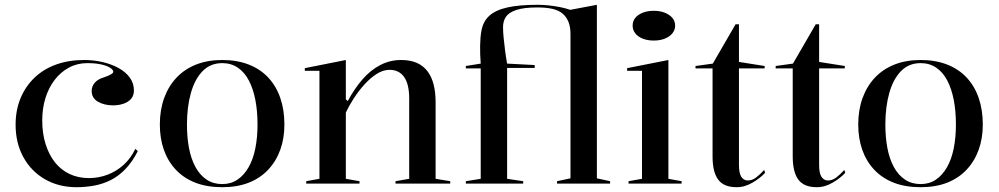

<svg xmlns="http://www.w3.org/2000/svg" viewBox="-20 -765 4161 800"><path d="M299 15Q225 15 167.5 -18Q110 -51 77.5 -110Q45 -169 45 -245Q45 -306 65.5 -355.5Q86 -405 123.5 -441Q161 -477 213.5 -496Q266 -515 331 -515Q370 -515 407 -506.5Q444 -498 474 -481.5Q504 -465 521 -441.5Q538 -418 538 -388Q538 -367 526.5 -353.5Q515 -340 495 -333Q475 -326 451 -326Q415 -326 388.5 -341Q362 -356 362 -386Q362 -406 375.5 -421Q389 -436 414 -443Q452 -456 452 -466Q452 -474 439 -482.5Q426 -491 402 -496.5Q378 -502 344 -502Q302 -502 267.5 -483.5Q233 -465 208 -432.5Q183 -400 169.5 -357Q156 -314 156 -264Q156 -209 170 -164.5Q184 -120 209 -88.5Q234 -57 270 -40Q306 -23 350 -23Q391 -23 428 -37Q465 -51 495 -78Q525 -105 544 -145L554 -135Q531 -90 502.5 -60.5Q474 -31 441 -14.5Q408 2 372 8.5Q336 15 299 15Z M906 -515Q968 -515 1016.5 -496Q1065 -477 1098 -441.5Q1131 -406 1148 -356.5Q1165 -307 1165 -246Q1165 -189 1148 -141.5Q1131 -94 1098 -58.5Q1065 -23 1017 -4Q969 15 906 15Q842 15 793.5 -4Q745 -23 712 -58.5Q679 -94 662.5 -141.5Q646 -189 646 -246Q646 -307 664 -356.5Q682 -406 715.5 -441.5Q749 -477 797 -496Q845 -515 906 -515ZM906 -502Q857 -502 824.5 -469Q792 -436 775.5 -378Q759 -320 759 -246Q759 -193 767.5 -148Q776 -103 794.5 -69Q813 -35 841 -16.5Q869 2 906 2Q942 2 969.5 -16.5Q997 -35 1016 -68.5Q1035 -102 1044 -147.5Q1053 -193 1053 -246Q1053 -302 1044 -348.5Q1035 -395 1017 -429.5Q999 -464 971 -483Q943 -502 906 -502Z M1856 -10V0H1628V-10L1685 -20V-354Q1685 -414 1664 -444Q1643 -474 1603 -474Q1576 -474 1549.5 -457Q1523 -440 1498.5 -413Q1474 -386 1454 -355Q1434 -324 1421 -296V-20L1478 -10V0H1256V-10L1311 -20V-470H1250V-481L1421 -515V-351L1429 -344Q1457 -396 1490.5 -434.5Q1524 -473 1564.5 -494Q1605 -515 1651 -515Q1691 -515 1718 -502.5Q1745 -490 1762 -467Q1779 -444 1787 -412Q1795 -380 1795 -339V-20Z M1921 0V-10L1983 -20V-480H1921V-490L1983 -500Q1980 -538 1980.5 -574.5Q1981 -611 1986 -637Q1993 -676 2019 -699.5Q2045 -723 2094 -734Q2143 -745 2219 -745Q2243 -745 2266.5 -742.5Q2290 -740 2313 -735.5Q2336 -731 2356 -724L2467 -745V-22L2522 -10V0H2301V-10L2357 -22V-624Q2357 -653 2348.5 -674Q2340 -695 2324 -708.5Q2308 -722 2282 -728Q2256 -734 2219 -734Q2163 -734 2131.5 -723.5Q2100 -713 2088 -695Q2076 -677 2076 -652Q2076 -633 2078.5 -607.5Q2081 -582 2084.5 -554.5Q2088 -527 2093 -500L2208 -494V-482H2093V-20L2160 -10V0Z M2704 -596Q2678 -596 2658 -604Q2638 -612 2627 -626Q2616 -640 2616 -658Q2616 -677 2627 -690.5Q2638 -704 2658 -712Q2678 -720 2704 -720Q2730 -720 2750 -712Q2770 -704 2781.5 -690.5Q2793 -677 2793 -658Q2793 -640 2781.5 -626Q2770 -612 2750 -604Q2730 -596 2704 -596ZM2599 0V-10L2655 -20V-470H2593V-481L2765 -515V-20L2820 -10V0Z M3049 15Q2996 15 2972.5 -16.5Q2949 -48 2949 -113V-480H2878V-490L2950 -500L3045 -664H3059V-507L3166 -490V-480H3059V-78Q3059 -43 3069 -28Q3079 -13 3096 -13Q3114 -13 3130.5 -25.5Q3147 -38 3164 -57L3168 -45Q3158 -34 3144.5 -23.5Q3131 -13 3115.5 -4Q3100 5 3083.5 10Q3067 15 3049 15Z M3383 15Q3330 15 3306.5 -16.5Q3283 -48 3283 -113V-480H3212V-490L3284 -500L3379 -664H3393V-507L3500 -490V-480H3393V-78Q3393 -43 3403 -28Q3413 -13 3430 -13Q3448 -13 3464.5 -25.5Q3481 -38 3498 -57L3502 -45Q3492 -34 3478.5 -23.5Q3465 -13 3449.5 -4Q3434 5 3417.5 10Q3401 15 3383 15Z M3816 -515Q3878 -515 3926.5 -496Q3975 -477 4008 -441.5Q4041 -406 4058 -356.5Q4075 -307 4075 -246Q4075 -189 4058 -141.5Q4041 -94 4008 -58.5Q3975 -23 3927 -4Q3879 15 3816 15Q3752 15 3703.5 -4Q3655 -23 3622 -58.5Q3589 -94 3572.5 -141.5Q3556 -189 3556 -246Q3556 -307 3574 -356.5Q3592 -406 3625.5 -441.5Q3659 -477 3707 -496Q3755 -515 3816 -515ZM3816 -502Q3767 -502 3734.5 -469Q3702 -436 3685.5 -378Q3669 -320 3669 -246Q3669 -193 3677.5 -148Q3686 -103 3704.5 -69Q3723 -35 3751 -16.5Q3779 2 3816 2Q3852 2 3879.5 -16.5Q3907 -35 3926 -68.5Q3945 -102 3954 -147.5Q3963 -193 3963 -246Q3963 -302 3954 -348.5Q3945 -395 3927 -429.5Q3909 -464 3881 -483Q3853 -502 3816 -502Z"/></svg>

Font: Kalnia
Style: Regular
Weight: 400
Designer: Frida Medrano
Foundry: Frida Medrano
Version: Version 1.105